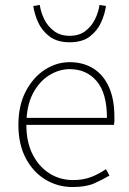

<svg xmlns="http://www.w3.org/2000/svg" viewBox="-20 -740 518 772"><path d="M272 12Q212 12 162.5 -18Q113 -48 83.5 -104Q54 -160 54 -238Q54 -316 83.5 -372.5Q113 -429 160 -459.5Q207 -490 260 -490Q315 -490 355.5 -464.5Q396 -439 418 -390Q440 -341 440 -270Q440 -263 440 -255Q440 -247 438 -238H76V-266H410Q410 -365 369 -413.5Q328 -462 260 -462Q218 -462 178 -437.5Q138 -413 112 -363.5Q86 -314 86 -238Q86 -169 111 -119.5Q136 -70 178.5 -43Q221 -16 274 -16Q315 -16 347 -28.5Q379 -41 406 -60L420 -34Q393 -18 359.5 -3Q326 12 272 12ZM260 -570Q210 -570 179 -593.5Q148 -617 133 -651Q118 -685 114 -716L140 -720Q144 -691 158 -662.5Q172 -634 197.5 -615Q223 -596 260 -596Q298 -596 323 -615Q348 -634 362 -662.5Q376 -691 380 -720L406 -716Q402 -685 387 -651Q372 -617 341.5 -593.5Q311 -570 260 -570Z"/></svg>

Font: Assistant ExtraLight ExtraLight
Style: Regular
Weight: 250
Version: Version 3.000